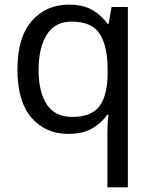

<svg xmlns="http://www.w3.org/2000/svg" viewBox="-20 -566 655 826"><path d="M442 11Q442 -7 443 -31Q444 -55 447 -72H441Q418 -38 377.5 -14Q337 10 273 10Q176 10 115.5 -59.5Q55 -129 55 -267Q55 -405 116.5 -475.5Q178 -546 276 -546Q339 -546 379 -522Q419 -498 443 -463H447L460 -536H530V240H442ZM290 -63Q373 -63 407.5 -108.5Q442 -154 443 -248V-266Q443 -368 409 -420.5Q375 -473 288 -473Q216 -473 181 -416.5Q146 -360 146 -265Q146 -170 181.5 -116.5Q217 -63 290 -63Z"/></svg>

Font: Noto Sans Sundanese
Style: Regular
Weight: 400
Designer: Monotype Design Team (Regular), Sérgio L. Martins (other weights)
Foundry: Monotype Imaging Inc.
Version: Version 2.003